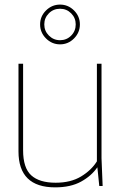

<svg xmlns="http://www.w3.org/2000/svg" viewBox="-20 -806 530 832"><path d="M60.1 -529.8H80.1V-154.8Q80.1 -78.6 115.2 -46.4Q150.4 -14.2 221.2 -14.2Q286.6 -14.2 331.3 -41.3Q376 -68.4 399.9 -106.9V-529.8H419.9V-120.1L424.8 0H410.2L401.9 -81.1Q376.5 -43.9 331.3 -19Q286.1 5.9 219.2 5.9Q60.1 5.9 60.1 -149.9ZM179.4 -639.4Q153.8 -665 153.8 -700.2Q153.8 -735.4 179.4 -760.7Q205.1 -786.1 240.2 -786.1Q275.4 -786.1 300.8 -760.7Q326.2 -735.4 326.2 -700.2Q326.2 -665 300.8 -639.4Q275.4 -613.8 240.2 -613.8Q205.1 -613.8 179.4 -639.4ZM308.1 -700.2Q308.1 -728.5 288.3 -748.3Q268.6 -768.1 240.2 -768.1Q211.4 -768.1 191.7 -748.3Q171.9 -728.5 171.9 -700.2Q171.9 -671.9 191.9 -651.9Q211.9 -631.8 240.2 -631.8Q268.6 -631.8 288.3 -651.6Q308.1 -671.4 308.1 -700.2Z"/></svg>

Font: Cooper Hewitt
Style: Thin
Weight: 701
Designer: Village Type and Design LLC
Foundry: Cooper Hewitt Smithsonian Design Museum
Version: 1.000